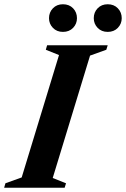

<svg xmlns="http://www.w3.org/2000/svg" viewBox="-48 -883 593 903"><path d="M229.5 -624 167.5 -649 173.5 -670H458.5L452 -649L375.5 -621.5L200 -46L262.5 -21L256 0H-28.5L-22.5 -21L54 -48.5ZM248 -733Q219 -733 200.8 -752Q182.5 -771 182.5 -797.5Q182.5 -825 200.8 -844Q219 -863 248 -863Q277.5 -863 295.8 -844Q314 -825 314 -797.5Q314 -771 295.8 -752Q277.5 -733 248 -733ZM458.5 -733Q429.5 -733 411.2 -752Q393 -771 393 -797.5Q393 -825 411.2 -844Q429.5 -863 458.5 -863Q488 -863 506.2 -844Q524.5 -825 524.5 -797.5Q524.5 -771 506.2 -752Q488 -733 458.5 -733Z"/></svg>

Font: Newsreader Text
Style: Bold Italic
Weight: 700
Italic angle: -17°
Designer: Hugues Gentile
Foundry: Production Type
Version: Version 1.001